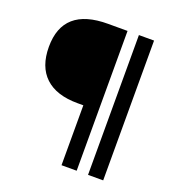

<svg xmlns="http://www.w3.org/2000/svg" viewBox="-144 -814 970 1048"><g transform="rotate(20 341.0 -290.0)"><path d="M330 116V-232H297Q173 -232 108.5 -292.5Q44 -353 44 -468Q44 -696 304 -696H418V116ZM572 -696V116H484V-696Z"/></g></svg>

Font: AmikoRegular
Style: Regular
Weight: 400
Designer: Pablo Impallari, Rodrigo Fuenzalida, Andres Torresi
Foundry: Impallari Type
Version: Version 1.000; ttfautohint (v1.3)